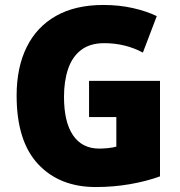

<svg xmlns="http://www.w3.org/2000/svg" viewBox="-20 -744 726 774"><path d="M339 -418H625V-33Q570 -13 503.5 -1.5Q437 10 366 10Q220 10 133.5 -82.5Q47 -175 47 -359Q47 -472 87.5 -554Q128 -636 206 -680Q284 -724 397 -724Q460 -724 515.5 -711.5Q571 -699 612 -679L556 -532Q485 -570 400 -570Q343 -570 307 -542.5Q271 -515 254.5 -466Q238 -417 238 -354Q238 -252 274.5 -198.5Q311 -145 380 -145Q396 -145 416 -147Q436 -149 449 -153V-272H339Z"/></svg>

Font: Noto Sans SemiCondensed Black
Style: Regular
Weight: 900
Width: 4
Designer: Monotype Design Team
Foundry: Monotype Imaging Inc.
Version: Version 2.013; ttfautohint (v1.8.4.7-5d5b)